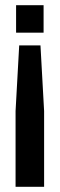

<svg xmlns="http://www.w3.org/2000/svg" viewBox="-20 -720 230 740"><path d="M136 -545 150 -292V0H40V-292L54 -545ZM42 -594V-700H148V-594Z"/></svg>

Font: Adderley Bold
Style: Regular
Weight: 700
Designer: gorohovskiy
Version: Version 1.003 November 13, 2017